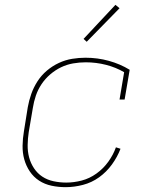

<svg xmlns="http://www.w3.org/2000/svg" viewBox="-20 -767 640 795"><path d="M252 8Q222 8 193.5 2Q165 -4 142 -19Q119 -34 103.5 -57Q88 -80 80.5 -107Q73 -134 73.5 -164Q74 -194 79 -223L95 -323Q100 -351 109.5 -378Q119 -405 135 -430Q151 -455 174 -474.5Q197 -494 224 -506.5Q251 -519 279 -523.5Q307 -528 334 -528Q384 -528 431 -515Q478 -502 517 -478L496 -355H475L494 -468Q460 -488 419 -498.5Q378 -509 335 -509Q309 -509 283 -504.5Q257 -500 233 -488.5Q209 -477 188 -459Q167 -441 152 -418.5Q137 -396 128.5 -371Q120 -346 116 -320L99 -220Q95 -194 94.5 -167Q94 -140 100.5 -115.5Q107 -91 121 -70Q135 -49 155.5 -35.5Q176 -22 202 -16.5Q228 -11 254 -11Q286 -11 318.5 -19.5Q351 -28 379.5 -48.5Q408 -69 428.5 -97.5Q449 -126 460 -157L479 -151Q466 -117 443.5 -86Q421 -55 390.5 -33Q360 -11 323.5 -1.5Q287 8 252 8ZM339 -594 326 -606 458 -747 475 -733Z"/></svg>

Font: Iosevka HT Thin Extended
Style: Italic
Weight: 100
Width: 7
Italic angle: -9°
Monospace: yes
Designer: Belleve Invis
Foundry: Belleve Invis
Version: Version 32.3.0; ttfautohint (v1.8.4)